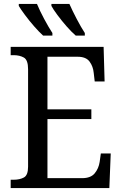

<svg xmlns="http://www.w3.org/2000/svg" viewBox="-20 -951 618 971"><path d="M34 0V-42H49Q80 -42 101 -53.5Q122 -65 122 -108V-601Q122 -648 100.5 -660Q79 -672 49 -672H34V-714H504L509 -539H459L454 -582Q451 -615 433 -639.5Q415 -664 373 -664H220V-398H442V-349H220V-50H395Q439 -50 459 -74.5Q479 -99 484 -132L490 -175H540L533 0ZM363 -771Q342 -789 317 -817.5Q292 -846 270.5 -875Q249 -904 240 -921V-931H331Q346 -897 368 -855Q390 -813 409 -784V-771ZM198 -771Q178 -789 153 -817.5Q128 -846 106.5 -875Q85 -904 75 -921V-931H167Q181 -897 203.5 -855Q226 -813 245 -784V-771Z"/></svg>

Font: Noto Serif SemiCondensed
Style: Regular
Weight: 400
Width: 4
Designer: Monotype Design Team
Foundry: Monotype Imaging Inc.
Version: Version 2.013